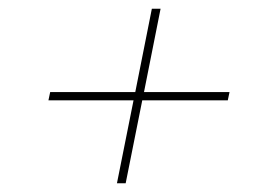

<svg xmlns="http://www.w3.org/2000/svg" viewBox="-20 -570 600 440"><path d="M248 -150 286 -340H91L95 -359H290L328 -550H348L310 -359H506L502 -340H306L268 -150Z"/></svg>

Font: Montserrat Thin
Style: Italic
Weight: 100
Italic angle: -11.3°
Designer: Julieta Ulanovsky
Foundry: Julieta Ulanovsky
Version: Version 9.000; ttfautohint (v1.8.4.7-5d5b)